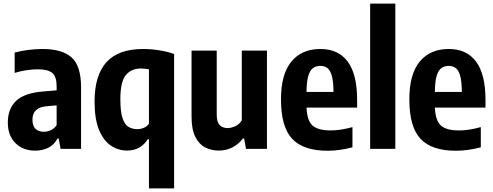

<svg xmlns="http://www.w3.org/2000/svg" viewBox="-20 -828 2743 1068"><path d="M175.5 10Q108 10 65.8 -32Q23.5 -74 23.5 -146.5Q23.5 -224 70.5 -267.8Q117.5 -311.5 223.5 -319.5L295 -325.5V-347.5Q295 -401.5 271 -422Q247 -442.5 189.5 -442.5Q161 -442.5 127.2 -437.5Q93.5 -432.5 61.5 -422.5V-535.5Q95.5 -545 137 -550.2Q178.5 -555.5 215.5 -555.5Q326.5 -555.5 378.8 -508.2Q431 -461 431 -341V0H317L306.5 -57.5H300Q280.5 -21.5 248 -5.8Q215.5 10 175.5 10ZM160.5 -162.5Q160.5 -128 177.5 -111.5Q194.5 -95 224 -95Q241.5 -95 260.5 -102.8Q279.5 -110.5 295 -131.5V-242L239.5 -237Q160.5 -230.5 160.5 -162.5Z M808.5 220V-53.5H801.5Q785 -25 755.5 -7.8Q726 9.5 686.5 9.5Q638.5 9.5 597.2 -17.8Q556 -45 531 -105.2Q506 -165.5 506 -263.5Q506 -408.5 572 -482Q638 -555.5 776.5 -555.5Q819.5 -555.5 865.8 -548.2Q912 -541 948.5 -527.5V220ZM744.5 -109.5Q762.5 -109.5 780 -117Q797.5 -124.5 808.5 -139.5V-442.5Q799.5 -444 787.5 -445.5Q775.5 -447 765 -447Q710 -447 679.8 -410.2Q649.5 -373.5 649.5 -276.5Q649.5 -208 661.2 -171.8Q673 -135.5 694.5 -122.5Q716 -109.5 744.5 -109.5Z M1197 9.5Q1154.5 9.5 1120.2 -8.5Q1086 -26.5 1065.8 -68Q1045.5 -109.5 1045.5 -180V-546.5H1185.5V-191.5Q1185.5 -148 1202.5 -131.8Q1219.5 -115.5 1246 -115.5Q1264.5 -115.5 1287.5 -125.5Q1310.5 -135.5 1325 -158.5V-546.5H1465V0H1348.5L1338 -57.5H1331.5Q1278.5 9.5 1197 9.5Z M1802.5 10.5Q1667.5 10.5 1605.2 -55.8Q1543 -122 1543 -275.5Q1543 -415.5 1600.8 -485.5Q1658.5 -555.5 1762.5 -555.5Q1862 -555.5 1914.2 -485.2Q1966.5 -415 1966.5 -271.5V-229.5H1685Q1688 -157.5 1718.2 -130Q1748.5 -102.5 1819.5 -102.5Q1848 -102.5 1877.8 -107.2Q1907.5 -112 1940.5 -121V-8.5Q1868 10.5 1802.5 10.5ZM1762 -461.5Q1738.5 -461.5 1721.5 -449.5Q1704.5 -437.5 1695 -406.2Q1685.5 -375 1685 -316.5H1835Q1834.5 -375 1825.8 -406.2Q1817 -437.5 1801 -449.5Q1785 -461.5 1762 -461.5Z M2039 0V-808H2179V0Z M2516.5 10.5Q2381.5 10.5 2319.2 -55.8Q2257 -122 2257 -275.5Q2257 -415.5 2314.8 -485.5Q2372.5 -555.5 2476.5 -555.5Q2576 -555.5 2628.2 -485.2Q2680.5 -415 2680.5 -271.5V-229.5H2399Q2402 -157.5 2432.2 -130Q2462.5 -102.5 2533.5 -102.5Q2562 -102.5 2591.8 -107.2Q2621.5 -112 2654.5 -121V-8.5Q2582 10.5 2516.5 10.5ZM2476 -461.5Q2452.5 -461.5 2435.5 -449.5Q2418.5 -437.5 2409 -406.2Q2399.5 -375 2399 -316.5H2549Q2548.5 -375 2539.8 -406.2Q2531 -437.5 2515 -449.5Q2499 -461.5 2476 -461.5Z"/></svg>

Font: Encode Sans Condensed
Style: Bold
Weight: 700
Width: 3
Designer: Multiple Designers
Foundry: Impallari Type
Version: Version 3.000; ttfautohint (v1.8.3) -l 8 -r 50 -G 200 -x 14 